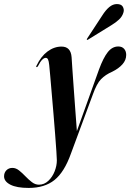

<svg xmlns="http://www.w3.org/2000/svg" viewBox="-155 -676 640 944"><path d="M332 -335Q353 -392 375 -419.8Q397 -447.5 426.5 -447.5Q445 -447.5 455.2 -436Q465.5 -424.5 465.5 -406Q465.5 -380.5 447 -359.8Q428.5 -339 397 -323.5Q363.5 -309 342 -287Q320.5 -265 301.5 -211.5L194 78.5Q161.5 170 113 209Q64.5 248 -14 248Q-73 248 -104 232Q-135 216 -135 191Q-135 173 -123.5 161.2Q-112 149.5 -94 149.5Q-77 149.5 -61.2 162Q-45.5 174.5 -30 190.8Q-14.5 207 1.8 219.5Q18 232 36.5 232Q62.5 232 82.5 213.2Q102.5 194.5 113.5 166.8Q124.5 139 124.5 112Q124.5 102 122.2 68Q120 34 116.2 -14.2Q112.5 -62.5 108 -115.8Q103.5 -169 99.2 -218.5Q95 -268 91.8 -304.8Q88.5 -341.5 87 -356Q85 -375.5 81.2 -383.5Q77.5 -391.5 70 -391.5Q61.5 -391.5 52.2 -382.2Q43 -373 32 -351.5Q28.5 -345.5 25.5 -346Q21 -347 24.5 -353Q46 -398.5 78.5 -422.8Q111 -447 147.5 -447Q193 -447 197 -395Q198 -377.5 201 -334Q204 -290.5 208 -235.2Q212 -180 216 -125.5Q220 -71 223 -31.5ZM347.5 -599.5Q364.5 -626.5 382.2 -641.2Q400 -656 419.5 -656Q441.5 -656 448.8 -643Q456 -630 452.5 -616.5Q447 -595.5 430.2 -580Q413.5 -564.5 392.5 -552L277.5 -481Q273.5 -478.5 272 -480.5Q271 -482 273.5 -486.5Z"/></svg>

Font: Fraunces 144pt SemiBold
Style: Italic
Weight: 600
Italic angle: -16°
Version: Version 1.000;[0bf87f6ff]